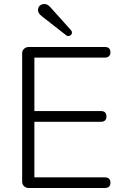

<svg xmlns="http://www.w3.org/2000/svg" viewBox="-20 -940 619 960"><path d="M503.9 -53.2Q532.2 -53.2 532.2 -26.6Q532.2 0 503.9 0H124Q109.9 0 100.3 -9Q90.8 -18.1 90.8 -30.8V-673.8Q90.8 -687 100.3 -696Q109.9 -705.1 124 -705.1H503.9Q532.2 -705.1 532.2 -678.2Q532.2 -666 524.7 -658.9Q517.1 -651.9 503.9 -651.9H151.9V-384.8H483.9Q512.2 -384.8 512.2 -357.9Q512.2 -331.1 483.9 -331.1H151.9V-53.2ZM231 -904.8 334 -790Q339.8 -784.2 339.8 -777.1Q339.8 -770 334.5 -764.9Q329.1 -759.8 322 -759.8Q314.9 -759.8 310.1 -764.2L189 -858.9Q169.9 -874 169.9 -888.7Q169.9 -903.3 179 -911.6Q188 -919.9 202.6 -919.9Q217.3 -919.9 231 -904.8Z"/></svg>

Font: Nunito-Light
Style: Regular
Weight: 300
Designer: Vernon Adams
Foundry: newtypography
Version: Version 3.000